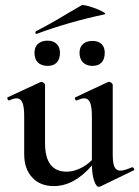

<svg xmlns="http://www.w3.org/2000/svg" viewBox="-20 -713 541 746"><path d="M494 -63Q498 -63 500.5 -58Q503 -53 499 -51L369 12L364 13Q354 13 346 -10Q338 -33 337 -70Q268 10 189 10Q136 10 105 -23.5Q74 -57 74 -114V-262Q74 -298 67 -314.5Q60 -331 44 -331Q34 -331 16 -323H14Q11 -323 9 -328.5Q7 -334 10 -335L137 -394L141 -395Q145 -395 150 -391Q155 -387 155 -384V-157Q155 -46 239 -46Q264 -46 290 -58Q316 -70 337 -91V-262Q337 -298 330 -314.5Q323 -331 307 -331Q297 -331 278 -323H276Q273 -323 271.5 -328.5Q270 -334 273 -335L399 -394L404 -395Q408 -395 413 -391Q418 -387 418 -384V-113Q418 -78 425 -64Q432 -50 448 -50Q462 -50 493 -63ZM122 -581Q118 -581 117.5 -585.5Q117 -590 120 -592Q172 -618 243 -661L296 -692Q301 -696 328 -688Q355 -680 375.5 -669.5Q396 -659 385 -657Q245 -627 124 -582ZM114 -508Q114 -530 127.5 -542.5Q141 -555 165 -555Q187 -555 200 -542.5Q213 -530 213 -508Q213 -483 200.5 -470Q188 -457 165 -457Q141 -457 127.5 -470Q114 -483 114 -508ZM289 -508Q289 -530 302.5 -542Q316 -554 339 -554Q362 -554 374.5 -542Q387 -530 387 -508Q387 -483 374.5 -470Q362 -457 339 -457Q316 -457 302.5 -470.5Q289 -484 289 -508Z"/></svg>

Font: Cormorant Garamond SemiBold
Style: Regular
Weight: 600
Designer: Christian Thalmann (Catharsis Fonts)
Version: Version 3.000